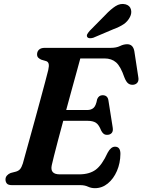

<svg xmlns="http://www.w3.org/2000/svg" viewBox="-20 -944 726 979"><path d="M389 0H41Q22 0 15 -8.2Q8 -16.5 8 -29Q8 -40.5 15.5 -49Q23 -57.5 34.5 -62L61.5 -69Q75 -73 82.5 -81.8Q90 -90.5 96.5 -110.5Q100 -123 109.2 -156.8Q118.5 -190.5 131.5 -237.2Q144.5 -284 158.8 -336Q173 -388 186.5 -437.8Q200 -487.5 210.5 -527Q221 -566.5 226 -587Q231 -608.5 228 -619Q225 -629.5 215 -632.5L191 -639.5Q182.5 -643 175.8 -649.2Q169 -655.5 169 -666.5Q169 -681.5 179 -690.8Q189 -700 208 -700H545Q573 -700 591.8 -709.2Q610.5 -718.5 628.5 -718.5Q658.5 -718.5 665 -683L685 -552Q688.5 -534 681.5 -524Q674.5 -514 661 -512Q645.5 -510 634.2 -518.2Q623 -526.5 614 -550Q595 -605.5 572 -625.8Q549 -646 513 -646H389.5Q383 -621.5 371.5 -580Q360 -538.5 346 -487.5Q332 -436.5 317.5 -383H424.5Q445 -383 457.2 -394Q469.5 -405 475.5 -438.5Q484 -458.5 503 -458.5Q529.5 -458.5 533 -431L554.5 -295Q558 -275 549.5 -265.8Q541 -256.5 527 -256.5Q515.5 -256 508 -262.2Q500.5 -268.5 496 -278Q484 -308.5 468.8 -318.2Q453.5 -328 425.5 -328H302.5Q288.5 -276 276.2 -229.8Q264 -183.5 255.5 -149.8Q247 -116 244 -102Q233.5 -55 284.5 -55H384Q435.5 -55 467.8 -78.5Q500 -102 529 -165.5Q545.5 -196 566.5 -196Q594 -196 594 -159.5Q593.5 -112 576.2 -72.2Q559 -32.5 529.8 -8.5Q500.5 15.5 464 15.5Q445 15.5 428.5 7.8Q412 0 389 0ZM516.5 -867Q544 -896.5 569 -912.5Q594 -928.5 620 -922Q642 -916 647.5 -896.5Q653 -877 642.5 -857Q631 -834.5 610.8 -820.8Q590.5 -807 558 -795L455.5 -751.5Q446 -748.5 437 -749.2Q428 -750 424.5 -756Q421 -763 425.5 -770.8Q430 -778.5 437.5 -787Z"/></svg>

Font: Fraunces 9pt S050 SemiBold
Style: Italic
Weight: 600
Italic angle: -16°
Version: Version 1.000; ttfautohint (v1.8.3)